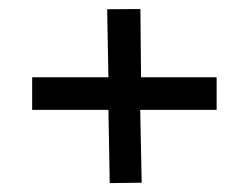

<svg xmlns="http://www.w3.org/2000/svg" viewBox="-20 -432 562 434"><path d="M228 -18.1 300.3 -19 296.9 -183.6H469.7V-257.3H298.8L297.4 -411.6L222.2 -411.1L225.1 -257.3H52.7V-183.6H225.1Z"/></svg>

Font: SG Kara
Style: Regular
Weight: 400
Designer: Damoon Khanjanzadeh
Version: Version 1.000